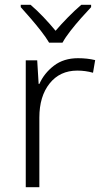

<svg xmlns="http://www.w3.org/2000/svg" viewBox="-20 -785 434 805"><path d="M307 -541Q346 -541 379 -533L370 -480Q338 -489 304 -489Q231 -489 188 -435Q145 -381 145 -292V0H88V-532H136L142 -433H145Q165 -478 206 -509.5Q247 -541 307 -541ZM186 -606Q173 -628 152 -655Q131 -682 108 -708.5Q85 -735 67 -755V-765H108Q135 -742 162.5 -713Q190 -684 213 -656Q237 -684 265.5 -713Q294 -742 321 -765H362V-755Q343 -735 319.5 -708.5Q296 -682 275 -655Q254 -628 242 -606Z"/></svg>

Font: Noto Traditional Nushu Light
Style: Regular
Weight: 300
Designer: LIU Zhao
Foundry: LiuZhao Studio
Version: Version 2.003; ttfautohint (v1.8.4.7-5d5b)